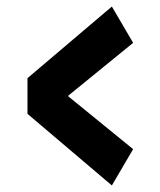

<svg xmlns="http://www.w3.org/2000/svg" viewBox="-20 -552 490 587"><path d="M322 -532 387 -421 187.5 -258.5 387 -96 322 15 64 -204V-313Z"/></svg>

Font: Trispace Condensed ExtraBold
Style: Regular
Weight: 800
Width: 3
Designer: Tyler Finck
Foundry: Etcetera Type Company
Version: Version 1.210; ttfautohint (v1.8.3)